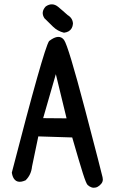

<svg xmlns="http://www.w3.org/2000/svg" viewBox="-20 -860 540 893"><path d="M192.9 -830.1Q207.5 -840.3 222.2 -839.8Q236.8 -839.4 250.5 -828.1Q262.2 -818.4 273.2 -808.8Q284.2 -799.3 294.4 -790Q306.6 -782.7 312.7 -772.7Q318.8 -762.7 319.3 -750.5V-750V-749.5Q318.4 -737.8 313.5 -729Q308.6 -720.2 299.8 -714.8Q291 -709.5 278.8 -708H277.8H276.9Q248 -715.3 227.1 -735.4Q207 -754.4 187.5 -774.4H187L186.5 -775.4Q168.5 -803.2 191.9 -829.1L192.4 -829.6ZM209.5 -669.9Q254.9 -704.6 277.8 -674.3Q297.4 -647.9 376 -349.1Q453.6 -52.7 457 -35.6Q462.4 -14.2 445.3 0.5Q436 9.3 426 12Q416 14.6 406.5 11.7Q397 8.8 387.7 0.5Q380.9 -5.4 365.5 -53.7Q350.1 -102.1 315.9 -220.7L158.2 -225.6L128.9 -85Q125 -46.9 99.6 -22L99.1 -21.5L98.1 -21Q87.9 -16.6 79.1 -15.1Q61 -12.2 49.8 -22.9Q38.6 -33.7 35.2 -55.7V-57.1V-58.1Q183.1 -630.4 208 -668.5L208.5 -668.9ZM239.7 -515.1 180.7 -310.5 289.6 -309.6Z"/></svg>

Font: NaikaiFont
Style: SemiBold
Weight: 600
Version: Version 1.89